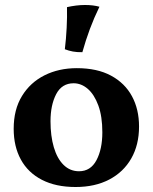

<svg xmlns="http://www.w3.org/2000/svg" viewBox="-20 -740 612 769"><path d="M282.7 9Q203.7 9 148 -19.7Q92.3 -48.4 63.6 -100.9Q34.8 -153.3 34.8 -224.3Q34.8 -301.2 68 -355.4Q101.1 -409.7 158.4 -438.4Q215.7 -467 287.4 -467Q369.4 -467 424.8 -437Q480.3 -407 508.6 -354.5Q536.9 -302.1 536.9 -233.2Q536.9 -160 505.8 -105.4Q474.7 -50.9 417.7 -21Q360.6 9 282.7 9ZM296.5 -54.1Q342.9 -54.1 366.4 -98.4Q389.9 -142.7 389.9 -210.2Q389.9 -273.8 373.8 -317.7Q357.6 -361.6 331.6 -384.1Q305.5 -406.5 274.8 -406.5Q227.8 -406.5 205 -362.9Q182.3 -319.3 182.3 -254.2Q182.3 -195.5 195.6 -150.1Q209 -104.7 234.8 -79.4Q260.6 -54.1 296.5 -54.1ZM309.9 -531Q288.6 -530.5 272 -533.6Q255.4 -536.7 239.7 -542.8Q244.7 -583.5 247 -628.5Q249.3 -673.5 248.3 -711.4Q266 -715.4 284.3 -717.7Q302.5 -720 320.3 -720Q353.6 -720 378.3 -713Q356.6 -668.4 340 -623.8Q323.4 -579.3 309.9 -531Z"/></svg>

Font: Vollkorn
Style: Regular
Weight: 400
Designer: Friedrich Althausen
Foundry: Friedrich Althausen
Version: Version 5.001